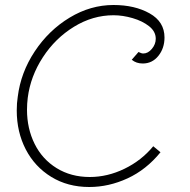

<svg xmlns="http://www.w3.org/2000/svg" viewBox="-20 -726 760 768"><path d="M47 -284Q47 -314 51 -339Q63 -436 119 -520.5Q175 -605 258.5 -655.5Q342 -706 434 -706Q519 -706 578.5 -672.5Q638 -639 638 -576Q638 -533 613.5 -502.5Q589 -472 551 -472Q525 -472 507 -487L534 -518Q546 -512 553 -512Q572 -512 587.5 -530.5Q603 -549 603 -571Q603 -600 576.5 -621Q550 -642 510.5 -653.5Q471 -665 434 -665Q351 -665 276 -619Q201 -573 151.5 -497Q102 -421 91 -335Q88 -311 88 -287Q88 -212 118.5 -150.5Q149 -89 206.5 -53.5Q264 -18 339 -18Q410 -18 478 -51Q546 -84 593 -141L622 -117Q565 -47 490 -12.5Q415 22 337 22Q251 22 185 -18.5Q119 -59 83 -128.5Q47 -198 47 -284Z"/></svg>

Font: Bellota Light
Style: Italic
Weight: 300
Italic angle: -7.5°
Designer: Kemie Guaida
Foundry: Kemie Guaida
Version: Version 4.001